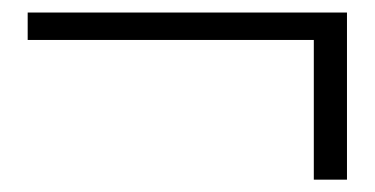

<svg xmlns="http://www.w3.org/2000/svg" viewBox="-20 -421 601 308"><path d="M483.4 -132.8V-356.9H24.4V-400.9H536.6V-132.8Z"/></svg>

Font: Libertinage
Style: b
Weight: 400
Designer: OSP
Foundry: OSP
Version: Version 1.0; 2008; OFL relea